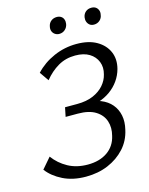

<svg xmlns="http://www.w3.org/2000/svg" viewBox="-124 -906 771 993"><g transform="rotate(-15 261.5 -409.5)"><path d="M212 9Q142 9 89.5 -17Q37 -43 7 -83L56 -140Q86 -99 131.5 -74Q177 -49 237 -49Q300 -49 342 -78Q384 -107 396 -160Q407 -202 395.5 -237.5Q384 -273 349 -295Q314 -317 254 -317H189L199 -366H264Q314 -366 350 -381.5Q386 -397 408 -422.5Q430 -448 437 -478Q447 -514 435 -544.5Q423 -575 393.5 -593Q364 -611 318 -611Q267 -611 226 -587Q185 -563 153 -523L119 -572Q160 -616 218 -641.5Q276 -667 340 -667Q405 -667 447.5 -642.5Q490 -618 507.5 -577.5Q525 -537 512 -487Q503 -454 483.5 -426.5Q464 -399 436 -379Q408 -359 373.5 -348Q339 -337 300 -337L306 -362Q353 -362 388 -348Q423 -334 444.5 -308.5Q466 -283 473 -248.5Q480 -214 470 -173Q458 -117 421 -76.5Q384 -36 330.5 -13.5Q277 9 212 9ZM269 -740Q256 -740 246 -747Q236 -754 232 -765Q228 -776 231 -789Q234 -807 247 -817.5Q260 -828 278 -828Q291 -828 300.5 -822Q310 -816 314 -805Q318 -794 316 -781Q313 -763 300 -751.5Q287 -740 269 -740ZM455 -740Q441 -740 432 -747Q423 -754 419 -765Q415 -776 417 -789Q420 -807 432.5 -817.5Q445 -828 463 -828Q477 -828 486 -822Q495 -816 499.5 -805Q504 -794 501 -781Q499 -763 486 -751.5Q473 -740 455 -740Z"/></g></svg>

Font: Ysabeau Office
Style: Italic
Weight: 400
Italic angle: -12°
Designer: Christian Thalmann (Catharsis Fonts)
Version: Version 2.001;gftools[0.9.30]; featfreeze: tnum,lnum,ss02